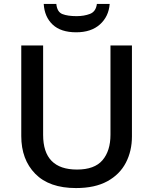

<svg xmlns="http://www.w3.org/2000/svg" viewBox="-20 -945 779 975"><path d="M650 -252Q650 -178 619 -118.5Q588 -59 525 -24.5Q462 10 366 10Q230 10 159 -62.5Q88 -135 88 -254V-714H199V-260Q199 -84 371 -84Q460 -84 500.5 -131.5Q541 -179 541 -261V-714H650ZM537 -925Q532 -861 487.5 -821Q443 -781 367 -781Q289 -781 247.5 -820Q206 -859 202 -925H266Q270 -884 297 -873.5Q324 -863 369 -863Q407 -863 437 -874.5Q467 -886 472 -925Z"/></svg>

Font: Noto Sans Thaana Medium
Style: Regular
Weight: 500
Designer: David Williams
Foundry: Google Inc.
Version: Version 3.001; ttfautohint (v1.8.4.7-5d5b)